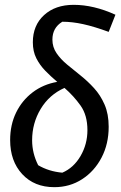

<svg xmlns="http://www.w3.org/2000/svg" viewBox="-20 -765 501 795"><path d="M205 10Q122 10 72 -44Q22 -98 22 -185Q22 -248 46.5 -298.5Q71 -349 115 -382.5Q159 -416 217 -426Q191 -448 168 -471.5Q145 -495 130.5 -523.5Q116 -552 116 -590Q116 -660 162.5 -702.5Q209 -745 285 -745Q368 -745 458 -704L430 -633Q370 -655 324.5 -665Q279 -675 238 -675Q197 -650 197 -601Q197 -570 214 -545Q231 -520 257.5 -498Q284 -476 313.5 -452.5Q343 -429 369.5 -400Q396 -371 413 -332Q430 -293 430 -240Q430 -169 400.5 -112.5Q371 -56 320 -23Q269 10 205 10ZM138 -81Q182 -55 238 -50Q285 -70 313.5 -119Q342 -168 342 -226Q342 -288 313.5 -328Q285 -368 247 -401Q184 -373 148.5 -314Q113 -255 113 -184Q113 -131 138 -81Z"/></svg>

Font: Piazzolla Medium
Style: Italic
Weight: 500
Italic angle: -11.3°
Designer: Juan Pablo del Peral
Foundry: Huerta Tipografica
Version: Version 1.330